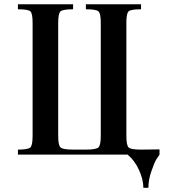

<svg xmlns="http://www.w3.org/2000/svg" viewBox="-20 -720 801 894"><path d="M63.5 0V-23.4Q110.4 -23.4 121.1 -33.2Q131.8 -43 131.8 -86.9V-614.3Q131.8 -657.2 121.6 -667Q111.3 -676.8 63.5 -676.8V-700.2H320.3V-676.8Q272.5 -676.8 261.7 -667Q251 -657.2 251 -614.3V-86.9Q251 -43.9 261.7 -33.7Q272.5 -23.4 320.3 -23.4H379.9Q427.7 -23.4 438.5 -33.7Q449.2 -43.9 449.2 -86.9V-614.3Q449.2 -657.2 438.5 -667Q427.7 -676.8 379.9 -676.8V-700.2H636.7V-676.8Q588.9 -676.8 578.6 -667Q568.4 -657.2 568.4 -614.3V-86.9Q568.4 -43 579.1 -33.2Q589.8 -23.4 636.7 -23.4L722.7 -24.4V0Q716.8 7.8 708 22Q699.2 36.1 685.1 76.7Q670.9 117.2 670.9 154.3H647.5Q647.5 116.2 627.4 71.8Q607.4 27.3 574.2 0Z"/></svg>

Font: TriodPostnaja
Style: Medium
Weight: 500
Version: 20110805